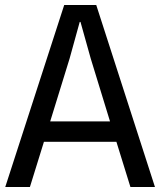

<svg xmlns="http://www.w3.org/2000/svg" viewBox="-20 -747 640 767"><path d="M599 0H501L445 -180.5H155.5L99.5 0H1L236.5 -727H364.5ZM298.5 -659.5 258 -513 180.5 -262H419.5L342.5 -513L301.5 -659.5Z"/></svg>

Font: SplineSansMono30
Style: Regular
Weight: 400
Designer: Eben Sorkin, Mirko Velimirovic
Foundry: Sorkin Type
Version: Version 1.000